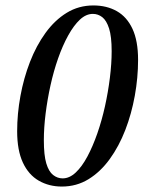

<svg xmlns="http://www.w3.org/2000/svg" viewBox="-20 -672 541 705"><path d="M207 13Q160 13 122.5 -8.5Q85 -30 64 -75Q43 -120 43 -190Q43 -254 55 -319.5Q67 -385 90 -444.5Q113 -504 147 -551Q181 -598 225 -625Q269 -652 323 -652Q372 -652 409 -631Q446 -610 466.5 -566Q487 -522 487 -452Q487 -387 475 -320.5Q463 -254 440 -194.5Q417 -135 383 -88Q349 -41 305 -14Q261 13 207 13ZM210 -17Q235 -17 258 -38.5Q281 -60 301 -97.5Q321 -135 337.5 -182.5Q354 -230 365.5 -282Q377 -334 383.5 -386.5Q390 -439 390 -484Q390 -538 380.5 -567.5Q371 -597 355.5 -609Q340 -621 321 -621Q296 -621 273.5 -600Q251 -579 230.5 -542Q210 -505 193.5 -458Q177 -411 165.5 -359Q154 -307 147.5 -255Q141 -203 141 -157Q141 -102 150 -72Q159 -42 175 -29.5Q191 -17 210 -17Z"/></svg>

Font: Source Serif 4 48pt SemiBold
Style: Italic
Weight: 600
Italic angle: -12°
Designer: Frank Grießhammer
Foundry: Adobe Systems Incorporated
Version: Version 4.004;hotconv 1.0.116;makeotfexe 2.5.65601